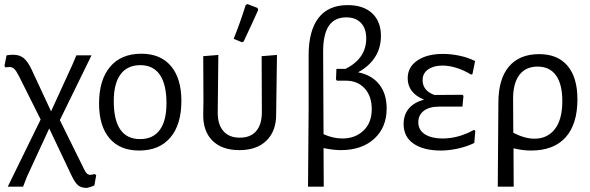

<svg xmlns="http://www.w3.org/2000/svg" viewBox="-20 -729 2887 940"><path d="M451 129 442 179Q427 186 406 191Q377 191 362 178Q347 165 332 134L221 -100L112 136L93 185H18L179 -144L74 -354Q60 -382 50 -391.5Q40 -401 26 -401Q22 -401 6 -399L2 -407L12 -458Q30 -461 44 -461Q76 -461 96 -444.5Q116 -428 135 -388L230 -184L333 -409L354 -458H428L273 -141L393 102Q399 115 406 121Q413 127 423 127Q428 127 444 123Z M868 -235Q868 -119 814 -55.5Q760 8 661 8Q567 8 516 -52Q465 -112 465 -222Q465 -338 519 -402Q573 -466 672 -466Q766 -466 817 -405.5Q868 -345 868 -235ZM537 -234Q537 -48 666 -48Q729 -48 762 -92.5Q795 -137 795 -224Q795 -316 762.5 -363Q730 -410 667 -410Q604 -410 570.5 -365.5Q537 -321 537 -234Z M975 -171 976 -236 975 -454 1049 -460 1046 -180Q1045 -121 1073 -88Q1101 -55 1154 -55Q1207 -55 1234.5 -87.5Q1262 -120 1262 -180L1261 -454L1336 -460L1332 -171Q1333 -89 1285.5 -41.5Q1238 6 1152 6Q1066 6 1019.5 -41Q973 -88 975 -171ZM1192 -709 1241 -690 1244 -680Q1219 -624 1173 -526L1165 -522L1124 -539Q1156 -618 1183 -705Z M1873 -198Q1873 -105 1812 -49.5Q1751 6 1648 6Q1612 6 1564 -4L1565 185H1488L1491 -194V-458Q1491 -579 1539.5 -641.5Q1588 -704 1682 -704Q1759 -704 1802 -664Q1845 -624 1845 -553Q1845 -495 1816.5 -450Q1788 -405 1733 -375Q1800 -362 1836.5 -316Q1873 -270 1873 -198ZM1800 -195Q1800 -258 1765.5 -296Q1731 -334 1673 -334H1629L1625 -341L1627 -392H1672Q1773 -443 1773 -541Q1773 -590 1747 -617Q1721 -644 1675 -644Q1618 -644 1590 -602.5Q1562 -561 1562 -476L1564 -72Q1611 -51 1656 -51Q1719 -51 1759.5 -89.5Q1800 -128 1800 -195Z M2307 -89 2302 -29Q2265 -11 2221.5 -1.5Q2178 8 2139 8Q2054 8 2005 -25.5Q1956 -59 1956 -122Q1956 -167 1981.5 -197.5Q2007 -228 2056 -241Q1976 -274 1976 -346Q1976 -401 2023.5 -433Q2071 -465 2148 -465Q2189 -465 2231 -456Q2273 -447 2306 -430L2293 -366L2286 -364Q2252 -385 2215.5 -396.5Q2179 -408 2146 -408Q2103 -408 2076 -389Q2049 -370 2049 -337Q2049 -285 2107 -264L2245 -265L2249 -259L2244 -207H2130Q2082 -207 2055 -186.5Q2028 -166 2028 -131Q2028 -92 2060.5 -71.5Q2093 -51 2146 -51Q2225 -51 2300 -93Z M2807 -243Q2807 -121 2749 -56.5Q2691 8 2580 8Q2538 8 2494 -3L2495 185H2417L2420 -226Q2420 -342 2471.5 -403Q2523 -464 2620 -464Q2710 -464 2758.5 -407Q2807 -350 2807 -243ZM2733 -234Q2733 -317 2702 -360Q2671 -403 2612 -403Q2554 -403 2523 -362.5Q2492 -322 2492 -245L2493 -79Q2549 -50 2597 -50Q2660 -50 2696.5 -97Q2733 -144 2733 -234Z"/></svg>

Font: Alegreya Sans
Style: Regular
Weight: 400
Designer: Juan Pablo del Peral
Foundry: Huerta Tipografica
Version: Version 2.008; ttfautohint (v1.6)